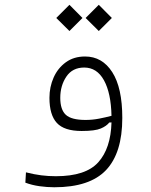

<svg xmlns="http://www.w3.org/2000/svg" viewBox="-20 -561 626 798"><path d="M205.6 217.3Q175.8 217.3 144.3 212.9Q112.8 208.5 85.4 198.2L87.9 155.3Q122.6 164.1 151.9 167.7Q181.2 171.4 212.4 171.4Q336.4 171.4 388.4 113.5Q440.4 55.7 443.4 -52.2L434.1 -51.8Q422.9 -37.1 398.9 -26.9Q375 -16.6 319.3 -16.6Q247.1 -16.6 216.3 -50Q185.5 -83.5 185.5 -154.3Q185.5 -199.7 202.9 -238.8Q220.2 -277.8 253.4 -302Q286.6 -326.2 333.5 -326.2Q404.8 -326.2 446.5 -261.2Q488.3 -196.3 488.3 -70.8Q488.3 74.7 420.7 146Q353 217.3 205.6 217.3ZM443.4 -79.6Q441.4 -174.3 412.1 -227.3Q382.8 -280.3 330.1 -280.3Q281.2 -280.3 255.9 -242.7Q230.5 -205.1 230.5 -154.3Q230.5 -105.5 253.4 -84Q276.4 -62.5 335.4 -62.5Q364.7 -62.5 391.8 -67.9Q418.9 -73.2 443.4 -79.6ZM390.6 -432.1 335.9 -486.3 390.6 -541 444.8 -486.3ZM268.6 -432.1 213.9 -486.3 268.6 -541 322.8 -486.3Z"/></svg>

Font: Cascadia Code NF ExtraLight
Style: Regular
Weight: 200
Monospace: yes
Designer: Aaron Bell
Foundry: Saja Typeworks
Version: Version 2404.023; ttfautohint (v1.8.4)